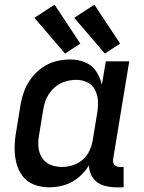

<svg xmlns="http://www.w3.org/2000/svg" viewBox="-20 -792 616 820"><path d="M190 8Q223 8 255 -1.5Q287 -11 314.5 -33.5Q342 -56 360 -86Q360 -57 376 -33.5Q392 -10 419 -1Q446 8 476 8H508V-79H490Q482 -79 474.5 -83Q467 -87 464.5 -95Q462 -103 463 -112L532 -530H432L415 -430Q408 -461 390.5 -487.5Q373 -514 343 -526Q313 -538 280 -538Q249 -538 218 -530Q187 -522 160 -503Q133 -484 113 -457Q93 -430 82.5 -400.5Q72 -371 67 -340L49 -230Q43 -197 42.5 -163Q42 -129 49.5 -97.5Q57 -66 76 -40.5Q95 -15 125.5 -3.5Q156 8 190 8ZM244 -79Q218 -79 195 -88.5Q172 -98 159 -119Q146 -140 144 -165Q142 -190 147 -216L165 -326Q169 -351 180 -374.5Q191 -398 211 -416.5Q231 -435 256 -443Q281 -451 306 -451Q332 -451 354.5 -439.5Q377 -428 387.5 -405Q398 -382 398.5 -355.5Q399 -329 394 -303L376 -193Q372 -170 362 -148Q352 -126 332.5 -109.5Q313 -93 290 -86Q267 -79 244 -79ZM428 -563 493 -606 383 -772 297 -716ZM258 -563 323 -606 213 -772 127 -716Z"/></svg>

Font: Iosevka Sparkle Medium
Style: Italic
Weight: 500
Italic angle: -9°
Designer: Belleve Invis
Foundry: Belleve Invis
Version: Version 4.5.0; ttfautohint (v1.8.3)